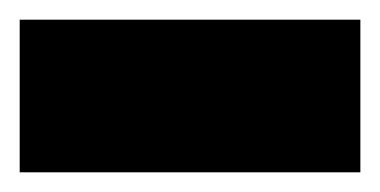

<svg xmlns="http://www.w3.org/2000/svg" viewBox="-20 -785 386 195"><path d="M346 -765V-610H0V-765Z"/></svg>

Font: Pathway Extreme SemiCondensed Black
Style: Regular
Weight: 900
Width: 4
Version: Version 1.001;gftools[0.9.26]